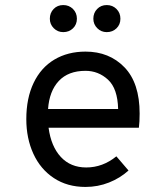

<svg xmlns="http://www.w3.org/2000/svg" viewBox="-20 -727 656 759"><path d="M529 -222H172Q182 -148 220.5 -106.5Q259 -65 321 -65Q386 -65 440 -109L488 -53Q455 -23 411 -5.5Q367 12 318 12Q246 12 193 -23Q140 -58 112 -119Q84 -180 84 -256Q84 -339 113 -399.5Q142 -460 195 -491.5Q248 -523 318 -523Q412 -523 472 -461Q532 -399 532 -278Q532 -245 529 -222ZM447 -296Q445 -377 407 -412Q369 -447 318 -447Q250 -447 212.5 -407Q175 -367 170 -296ZM177 -653Q177 -676 192 -691.5Q207 -707 230 -707Q253 -707 268.5 -691.5Q284 -676 284 -653Q284 -630 268.5 -615Q253 -600 230 -600Q208 -600 192.5 -615.5Q177 -631 177 -653ZM349 -653Q349 -676 364 -691.5Q379 -707 402 -707Q425 -707 440.5 -691.5Q456 -676 456 -653Q456 -630 440.5 -615Q425 -600 402 -600Q380 -600 364.5 -615.5Q349 -631 349 -653Z"/></svg>

Font: Overpass Mono
Style: Regular
Weight: 400
Monospace: yes
Designer: Delve Withrington, Dave Bailey
Foundry: Delve Fonts
Version: Version 1.000;DELV;Overpass